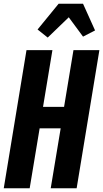

<svg xmlns="http://www.w3.org/2000/svg" viewBox="-20 -1002 549 1022"><path d="M0 0 121 -735H259L209 -433H321L371 -735H509L388 0H250L303 -319H191L138 0ZM234 -802 180 -845 292 -982H422L486 -840L422 -807L346 -910Z"/></svg>

Font: Iosevka Heavy
Style: Italic
Weight: 900
Italic angle: -9°
Monospace: yes
Designer: Belleve Invis
Foundry: Belleve Invis
Version: Version 32.5.0; ttfautohint (v1.8.4)